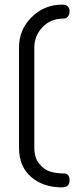

<svg xmlns="http://www.w3.org/2000/svg" viewBox="-20 -788 339 828"><path d="M247 20Q166 20 114 -25Q62 -70 62 -151V-584Q62 -660 116.5 -714Q171 -768 248 -768Q280 -768 280 -739Q280 -726 273 -717Q266 -708 256 -708Q198 -708 163 -670.5Q128 -633 128 -584V-151Q128 -108 149 -82Q170 -56 196.5 -48Q223 -40 256 -40Q280 -40 280 -10Q280 20 247 20Z"/></svg>

Font: Dosis
Style: Regular
Weight: 400
Designer: Edgar Tolentino, Pablo Impallari, Igino Marini
Foundry: Edgar Tolentino, Pablo Impallari, Igino Marini
Version: Version 1.007